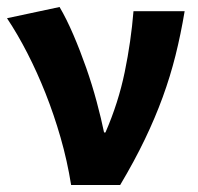

<svg xmlns="http://www.w3.org/2000/svg" viewBox="-21 -528 564 548"><path d="M182 0Q171 -69 152 -135Q133 -201 109 -261.5Q85 -322 57 -376.5Q29 -431 -1 -476L149 -508Q169 -474 188.5 -428.5Q208 -383 225 -334.5Q242 -286 255 -237.5Q268 -189 276 -150H280Q317 -235 335 -322.5Q353 -410 360 -496H506Q495 -430 480 -370Q465 -310 443.5 -251Q422 -192 392.5 -130.5Q363 -69 322 0Z"/></svg>

Font: Font
Style: ¶
Weight: 700
Designer: Paul D. Hunt
Foundry: Adobe Systems Incorporated
Version: Version 3.000